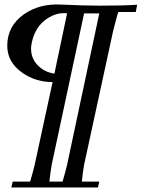

<svg xmlns="http://www.w3.org/2000/svg" viewBox="-20 -700 646 847"><path d="M585 -679 579 -647H502Q499 -642 479 -563L351 27Q345 61 341 101H418L412 127H30L36 101H113Q115 94 118 83.5Q121 73 125.5 56.5Q130 40 133 27L212 -338Q138 -338 80 -378Q12 -425 12 -498Q12 -586 87 -638Q154 -684 246 -680Q351 -675 421 -675Q520 -675 585 -679ZM220 -375 276 -641Q232 -647 188 -618Q135 -583 120 -511Q117 -497 117 -485Q117 -443 146 -412.5Q175 -382 220 -375ZM276 27 418 -641H351L208 27Q202 61 198 101H256Q258 94 261 83.5Q264 73 268.5 56.5Q273 40 276 27Z"/></svg>

Font: GFS Didot
Style: Italic
Weight: 400
Italic angle: -12°
Designer: Takis Katsoulidis and George D. Matthiopoulos
Foundry: George Matthiopoulos and Takis Katsoulidis
Version: Version 1.0